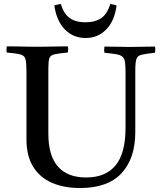

<svg xmlns="http://www.w3.org/2000/svg" viewBox="-20 -934 807 965"><path d="M14 -701Q34 -701 62.5 -700.5Q91 -700 119.5 -699.5Q148 -699 167 -699Q186 -699 214.5 -699.5Q243 -700 272 -700.5Q301 -701 321 -701Q324 -686 321 -670Q275 -666 254 -661Q233 -656 228 -641Q223 -626 223 -590V-263Q223 -151 271.5 -96.5Q320 -42 413 -42Q511 -42 561 -103Q611 -164 611 -292V-566Q611 -601 608.5 -620.5Q606 -640 595.5 -649Q585 -658 564 -661.5Q543 -665 505 -669Q502 -684 505 -700Q532 -700 570 -699Q608 -698 631 -698Q656 -698 693.5 -699Q731 -700 759 -700Q762 -685 759 -669Q713 -664 692 -659Q671 -654 665.5 -637Q660 -620 660 -579V-271Q660 -138 591 -63.5Q522 11 382 11Q302 11 241.5 -15Q181 -41 147 -95.5Q113 -150 113 -233V-577Q113 -619 108 -637Q103 -655 82 -660.5Q61 -666 14 -670Q11 -685 14 -701ZM286 -914Q300 -865 330 -843.5Q360 -822 409 -822Q459 -822 489.5 -843.5Q520 -865 534 -914Q542 -913 550 -911Q558 -909 566 -907Q556 -829 514 -786Q472 -743 410 -743Q348 -743 306 -786Q264 -829 253 -907Q267 -911 286 -914Z"/></svg>

Font: Tiro Gurmukhi
Style: Regular
Weight: 400
Designer: Gurmukhi: John Hudson & Fiona Ross. Latin: John Hudson.
Foundry: Tiro Typeworks Ltd.
Version: Version 1.52